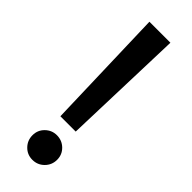

<svg xmlns="http://www.w3.org/2000/svg" viewBox="-243 -743 770 770"><g transform="rotate(45 142.5 -358.0)"><path d="M185.5 -199.2H98.6L83 -719.7H202.1ZM212.9 -66.4Q212.9 -37.1 192.4 -16.6Q171.9 3.9 142.6 3.9Q113.3 3.9 93.3 -16.6Q73.2 -37.1 73.2 -66.4Q73.2 -95.7 93.8 -115.7Q114.3 -135.7 142.6 -135.7Q171.9 -135.7 192.4 -115.7Q212.9 -95.7 212.9 -66.4Z"/></g></svg>

Font: Allerta Stencil
Style: Regular
Weight: 400
Designer: Matt McInerney
Foundry: Matt McInerney
Version: Version 1.02